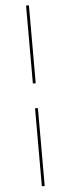

<svg xmlns="http://www.w3.org/2000/svg" viewBox="-65 -860 357 1074"><g transform="rotate(-5 113.0 -322.5)"><path d="M128 -392Q125 -392 125 -395V-827Q125 -830 128 -830H138Q141 -830 141 -827V-395Q141 -392 138 -392ZM128 185Q125 185 125 182V-250Q125 -253 128 -253H138Q141 -253 141 -250V182Q141 185 138 185Z"/></g></svg>

Font: Sofia Sans Hairline
Style: Italic
Weight: 1
Italic angle: -9°
Designer: Botio Nikoltchev, Ani Petrova
Foundry: lettersoup
Version: Version 4.102